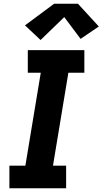

<svg xmlns="http://www.w3.org/2000/svg" viewBox="-20 -1002 546 1022"><path d="M30 0V-120H115L197 -615H128V-735H429V-615H344L262 -120H332V0ZM196 -789 113 -867 268 -982H395L506 -861L409 -795L322 -911Z"/></svg>

Font: Iosevka Etoile Heavy Oblique
Style: Regular
Weight: 900
Italic angle: -9°
Designer: Belleve Invis
Foundry: Belleve Invis
Version: Version 15.5.2; ttfautohint (v1.8.4)